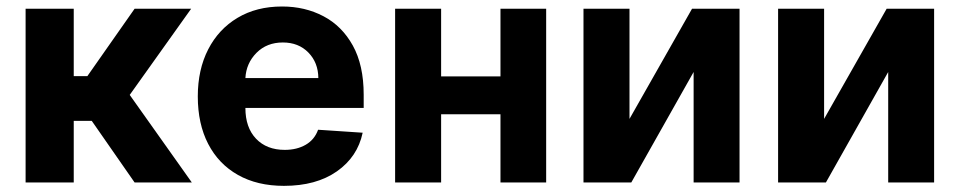

<svg xmlns="http://www.w3.org/2000/svg" viewBox="-20 -573 3014 603"><path d="M60.4 0V-545.5H211.6V-333.8H254.3L402.7 -545.5H580.3L387.4 -274.9L582.4 0H402.7L268.1 -193.5H211.6V0Z M871.8 10.7Q788 10.7 727.3 -23.6Q666.5 -57.9 633.9 -120.9Q601.2 -183.9 601.2 -270.2Q601.2 -354.4 633.9 -418Q666.5 -481.5 726 -517Q785.5 -552.6 865.8 -552.6Q937.9 -552.6 995.9 -522Q1054 -491.5 1088.1 -429.9Q1122.2 -368.3 1122.2 -275.6V-234H750.7V-233.7Q750.7 -172.6 784.1 -137.4Q817.5 -102.3 874.3 -102.3Q912.3 -102.3 940 -118.3Q967.7 -134.2 979 -165.5L1119 -156.2Q1103 -80.3 1038 -34.8Q973 10.7 871.8 10.7ZM750.7 -327.8H979.8Q979.4 -376.4 948.5 -408Q917.6 -439.6 868.3 -439.6Q817.8 -439.6 785.5 -407Q753.2 -374.3 750.7 -327.8Z M1365.4 -545.5V-333.1H1551.8V-545.5H1695.3V0H1551.8V-214.1H1365.4V0H1220.9V-545.5Z M1957 -199.6 2153.4 -545.5H2302.6V0H2158.4V-346.9L1962.7 0H1812.5V-545.5H1957Z M2568.2 -199.6 2764.6 -545.5H2913.7V0H2769.5V-346.9L2573.9 0H2423.7V-545.5H2568.2Z"/></svg>

Font: Inter UI
Style: Bold
Weight: 700
Designer: Rasmus Andersson
Foundry: rsms
Version: 3.2;8d6f07862